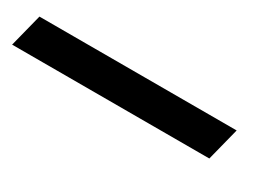

<svg xmlns="http://www.w3.org/2000/svg" viewBox="-111 -114 619 430"><g transform="rotate(30 198.5 100.5)"><path d="M406.7 142.5H-103.3L-81.7 57.5H428.3Z"/></g></svg>

Font: Funnel Sans Light ExtraBold
Style: Italic
Weight: 800
Italic angle: -14.036°
Version: Version 1.000